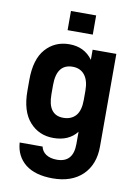

<svg xmlns="http://www.w3.org/2000/svg" viewBox="-94 -756 702 982"><g transform="rotate(10 257.0 -265.5)"><path d="M107.4 124Q56.6 83 51.8 12.7H170.9Q175.8 37.1 197.3 51.8Q219.7 66.4 253.9 66.4Q338.9 66.4 338.9 -30.3V-93.8Q296.9 -40 216.8 -40Q141.6 -40 93.8 -93.8Q44.9 -148.4 44.9 -254.9V-311.5Q44.9 -418.9 92.8 -472.7Q140.6 -526.4 215.8 -526.4Q293.9 -526.4 336.9 -466.8V-519.5H460V-38.1Q460 54.7 404.3 109.4Q347.7 164.1 249 164.1Q158.2 164.1 107.4 124ZM314.5 -177.7Q336.9 -204.1 336.9 -258.8V-306.6Q336.9 -359.4 314.5 -387.7Q292 -416 252 -416Q168.9 -416 168.9 -306.6V-258.8Q168.9 -150.4 249 -150.4Q291 -150.4 314.5 -177.7ZM193.4 -695.3H324.2V-595.7H193.4Z"/></g></svg>

Font: DINish
Style: Bold
Weight: 700
Designer: Bert Driehuis
Foundry: Playbeing
Version: Version 3.008; git-95204e4c-release